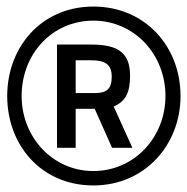

<svg xmlns="http://www.w3.org/2000/svg" viewBox="-20 -727 571 586"><path d="M2 -434C2 -284 106 -161 265 -161C422 -161 531 -285 531 -434C531 -585 423 -707 265 -707C106 -707 2 -583 2 -434ZM46 -434C46 -562 139 -664 265 -664C389 -664 485 -562 485 -434C485 -308 390 -205 265 -205C140 -205 46 -309 46 -434ZM322 -276H384L327 -402C365 -418 377 -447 377 -496C377 -566 340 -591 259 -591H154V-276H211V-395H269ZM211 -543H259C301 -543 321 -530 321 -493C321 -455 305 -443 270 -443H211Z"/></svg>

Font: TitilliumText22L
Style: 400 wt
Weight: 400
Designer: Campivisivi
Foundry: Campivisivi
Version: 1.000